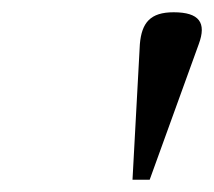

<svg xmlns="http://www.w3.org/2000/svg" viewBox="-20 -762 349 313"><path d="M196 -469H224L304 -690C317 -725 305 -742 263 -742C225 -742 211 -725 208 -690Z"/></svg>

Font: Heuristica
Style: Italic
Weight: 400
Italic angle: -13°
Version: Version 1.0.1